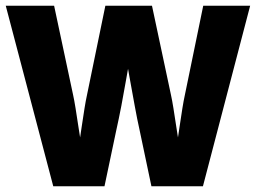

<svg xmlns="http://www.w3.org/2000/svg" viewBox="-20 -647 889 667"><path d="M464 -627Q456 -584 448.5 -540.5Q441 -497 433 -454Q425 -411 417.5 -367Q410 -323 401.5 -279Q393 -235 383 -190L343 0H229Q235 -30 241.5 -65.5Q248 -101 253.5 -137.5Q259 -174 264 -208Q269 -242 273.5 -270Q278 -298 282 -316L346 -627ZM0 -627H168L234 -317Q238 -299 242.5 -271Q247 -243 252 -209.5Q257 -176 263 -139.5Q269 -103 275 -67.5Q281 -32 288 0H165ZM849 -627 685 0H569Q575 -30 581.5 -65.5Q588 -101 593.5 -137.5Q599 -174 604 -208Q609 -242 613.5 -270Q618 -298 622 -316L686 -627ZM385 -627H508L574 -317Q578 -299 582.5 -271Q587 -243 592 -209.5Q597 -176 603 -139.5Q609 -103 615 -67.5Q621 -32 628 0H506L466 -190Q456 -235 448 -279.5Q440 -324 432 -367.5Q424 -411 416.5 -454.5Q409 -498 401.5 -541Q394 -584 385 -627Z"/></svg>

Font: Blinker
Style: Regular
Weight: 400
Designer: Juergen Huber
Foundry: supertype
Version: 1.017